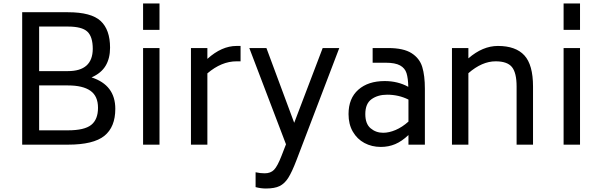

<svg xmlns="http://www.w3.org/2000/svg" viewBox="-20 -828 3430 1099"><path d="M640 -205Q640 -101 577.5 -50.5Q515 0 369 0H107V-758H369Q502 -758 556 -708Q610 -658 610 -555Q610 -494 584.5 -451.5Q559 -409 504 -385Q640 -341 640 -205ZM204 -421H369Q510 -421 511 -548Q511 -618 480 -647Q449 -676 369 -676H204ZM369 -339H204V-82H369Q463 -82 502 -113Q541 -144 541 -211Q541 -278 497.5 -308.5Q454 -339 369 -339Z M799 -808H893V-657H799ZM799 -553H893V0H799Z M1357 -565V-477H1334Q1248 -477 1167 -408V0H1073V-553H1167V-491Q1249 -565 1334 -565Z M1922 -553 1677 89Q1651 157 1630 190Q1609 223 1580.5 237Q1552 251 1502 251Q1473 251 1443 243V158Q1469 164 1495 164Q1529 164 1548.5 144Q1568 124 1591 65L1617 -2L1407 -553H1505L1664 -125L1827 -553Z M2412 -320V0H2318V-55Q2280 -19 2242 -3Q2204 13 2160 13Q2108 13 2066 -9.5Q2024 -32 1999.5 -74.5Q1975 -117 1975 -175Q1975 -265 2031 -314.5Q2087 -364 2182 -364Q2257 -364 2317 -331Q2316 -380 2307 -409Q2298 -438 2270 -453.5Q2242 -469 2187 -469H2113V-553H2202Q2290 -553 2336 -523.5Q2382 -494 2397 -444.5Q2412 -395 2412 -320ZM2318 -132V-258Q2262 -286 2196 -286Q2143 -286 2107 -260.5Q2071 -235 2071 -175Q2071 -119 2101.5 -93.5Q2132 -68 2173 -68Q2207 -68 2244.5 -84Q2282 -100 2318 -132Z M3031 -333V0H2937V-333Q2937 -411 2910.5 -444Q2884 -477 2817 -477Q2739 -477 2661 -409V0H2567V-553H2661V-494Q2743 -565 2830 -565Q2932 -565 2981.5 -511Q3031 -457 3031 -333Z M3206 -808H3300V-657H3206ZM3206 -553H3300V0H3206Z"/></svg>

Font: Biryani
Style: Regular
Weight: 400
Designer: Dan Reynolds and Mathieu Réguer
Foundry: Dan Reynolds and Mathieu Réguer
Version: Version 1.004; ttfautohint (v1.1) -l 5 -r 5 -G 72 -x 0 -D la